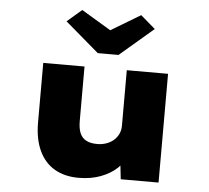

<svg xmlns="http://www.w3.org/2000/svg" viewBox="-56 -870 1022 941"><g transform="rotate(5 455.5 -399.5)"><path d="M364 11Q295 11 245.5 -18Q196 -47 169.5 -104Q143 -161 143 -243V-535H346V-267Q346 -231 355.5 -208Q365 -185 386 -173.5Q407 -162 441 -162Q464 -162 484.5 -169Q505 -176 520.5 -189Q536 -202 545 -220.5Q554 -239 554 -262V-535H757V0H571L559 -108L597 -120Q585 -86 553.5 -56Q522 -26 473.5 -7.5Q425 11 364 11ZM405 -606 239 -748 311 -810 471 -714H441L601 -810L673 -748L507 -606Z"/></g></svg>

Font: Lexend Mega Black
Style: Regular
Weight: 900
Version: Version 1.007